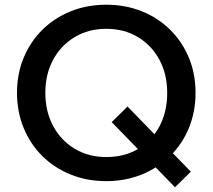

<svg xmlns="http://www.w3.org/2000/svg" viewBox="-20 -751 900 813"><path d="M721 42 453 -234 520 -300 788 -24ZM430 16Q348 16 279 -12Q210 -40 159 -90.5Q108 -141 80 -209.5Q52 -278 52 -358Q52 -438 80 -506Q108 -574 159 -624.5Q210 -675 279 -703Q348 -731 430 -731Q512 -731 581 -703Q650 -675 701 -624.5Q752 -574 780 -506Q808 -438 808 -358Q808 -278 780 -209.5Q752 -141 700.5 -90.5Q649 -40 580 -12Q511 16 430 16ZM430 -86Q507 -86 565 -120.5Q623 -155 655.5 -216.5Q688 -278 688 -358Q688 -437 655 -498Q622 -559 564 -594Q506 -629 430 -629Q355 -629 296.5 -594Q238 -559 205 -498Q172 -437 172 -358Q172 -279 205 -217.5Q238 -156 296.5 -121Q355 -86 430 -86Z"/></svg>

Font: Wix Madefor Display SemiBold
Style: Regular
Weight: 600
Designer: Dalton Maag Ltd
Foundry: Dalton Maag Ltd
Version: Version 3.100